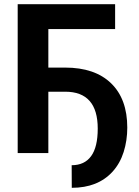

<svg xmlns="http://www.w3.org/2000/svg" viewBox="-20 -731 663 917"><path d="M529.8 -592.3H210.9V-408.2H291Q433.1 -408.2 510.5 -333.3Q587.9 -258.3 587.9 -121.6Q587.9 -60.1 570.6 -5.1Q553.2 49.8 517.6 88.9Q447.3 166 322.8 166L322.3 58.1Q383.8 58.1 415.3 14.6Q446.8 -28.8 446.8 -116.7Q446.8 -293 291.5 -293H210.9V0H64.5V-710.9H529.8Z"/></svg>

Font: MAUL Bold
Style: Bold
Weight: 700
Designer: MAUL
Version: Version 1.0; 2020; ttfautohint (v1.8.3)